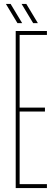

<svg xmlns="http://www.w3.org/2000/svg" viewBox="-20 -958 284 978"><path d="M60 0V-800H219V-780H80V-410H209V-390H80V-20H219V0ZM149 -840 90 -938H114L173 -840ZM69 -840 10 -938H34L93 -840Z"/></svg>

Font: Big Shoulders Display Thin Thin
Style: Regular
Weight: 250
Version: Version 2.002